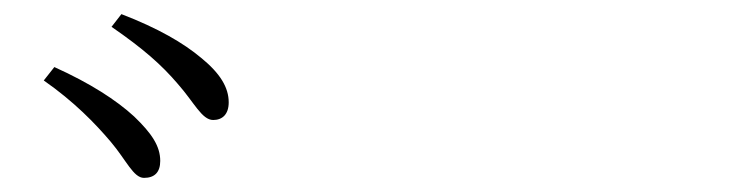

<svg xmlns="http://www.w3.org/2000/svg" viewBox="-20 -860 1040 272"><path d="M137 -659C159 -633 169 -608 184 -608C199 -608 207 -616 207 -632C207 -653 195 -671 170 -695C145 -718 108 -742 57 -765L42 -746C85 -716 115 -685 137 -659ZM232 -741C255 -715 266 -690 282 -690C295 -690 304 -698 304 -715C304 -736 292 -756 265 -778C240 -799 204 -820 152 -840L138 -822C183 -791 209 -768 232 -741Z"/></svg>

Font: Noto Serif CJK TC Light
Style: Regular
Weight: 300
Designer: Ryoko NISHIZUKA 西塚涼子 (kana & ideographs); Frank Grießhammer (Latin, Greek & Cyrillic); Wenlong ZHANG 张文龙 (bopomofo); San
Foundry: Adobe
Version: Version 2.001;hotconv 1.1.0;makeotfexe 2.6.0